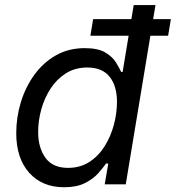

<svg xmlns="http://www.w3.org/2000/svg" viewBox="-20 -748 713 779"><path d="M240.2 11.7Q150.9 11.7 98.4 -47.1Q45.9 -106 45.9 -207.5Q45.9 -272 64.7 -333.5Q83.5 -395 119.4 -444.6Q155.3 -494.1 206.8 -523.4Q258.3 -552.7 323.7 -552.7Q377.9 -552.7 407.5 -534.9Q437 -517.1 450.9 -494.1Q464.8 -471.2 471.7 -456.1H477.5L522.5 -727.5H610.8L490.2 0H404.8L419.4 -84.5H410.2Q398.4 -67.4 378.2 -44.7Q357.9 -22 324.5 -5.1Q291 11.7 240.2 11.7ZM255.9 -66.9Q305.2 -66.9 342.3 -90.8Q379.4 -114.7 404.3 -154.3Q429.2 -193.8 441.9 -241.2Q454.6 -288.6 454.6 -335Q454.6 -398.9 424.8 -436.5Q395 -474.1 334 -474.1Q285.2 -474.1 248 -450.9Q210.9 -427.7 185.8 -389.4Q160.6 -351.1 147.7 -304.9Q134.8 -258.8 134.8 -212.4Q134.8 -148.9 164.3 -107.9Q193.8 -66.9 255.9 -66.9ZM346.7 -603 357.9 -670.4H673.3L662.1 -603Z"/></svg>

Font: Inter Variable
Style: Italic
Weight: 400
Italic angle: -9.39999°
Designer: Rasmus Andersson
Foundry: rsms
Version: Version 4.001;git-9221beed3